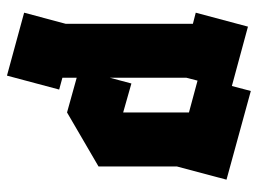

<svg xmlns="http://www.w3.org/2000/svg" viewBox="-112 -610 722 537"><g transform="rotate(90 248.5 -341.0)"><path d="M191 0 15 -48 46 -164V-520L15 -528L54 -674L220 -629L234 -682L482 -614L445 -475V-256L294 -168L197 -195V-155L230 -146ZM213 -348 294 -325V-509L205 -533L197 -502V-288Z"/></g></svg>

Font: Blaka
Style: Regular
Weight: 400
Designer: Mohamed Gaber
Foundry: Kief Type Foundry
Version: Version 1.003; ttfautohint (v1.8.4.7-5d5b)